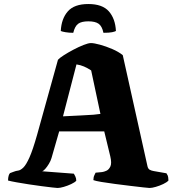

<svg xmlns="http://www.w3.org/2000/svg" viewBox="-20 -934 872 954"><path d="M266 0Q261 0 239.5 -2.5Q218 -5 187 -9Q156 -13 123.5 -18Q91 -23 63 -28Q35 -33 20 -37Q20 -51 23 -61Q26 -71 30 -74L49 -81Q59 -85 70.5 -86.5Q82 -88 96 -101.5Q110 -115 126.5 -152Q143 -189 164 -263L268 -637Q276 -646 297 -659.5Q318 -673 344.5 -687Q371 -701 395 -710.5Q419 -720 432 -720Q447 -720 476.5 -712Q506 -704 537.5 -690.5Q569 -677 590 -660L713 -107Q716 -95 724 -90.5Q732 -86 744 -84L807 -73Q811 -66 813.5 -61.5Q816 -57 817 -37Q809 -28 791 -19.5Q773 -11 754 -5.5Q735 0 723 0Q718 0 691.5 -3Q665 -6 627.5 -10.5Q590 -15 551.5 -20Q513 -25 483.5 -30Q454 -35 444 -39Q444 -54 449.5 -64.5Q455 -75 455 -76L487 -79Q496 -80 508.5 -85.5Q521 -91 528.5 -107Q536 -123 528 -157L498 -281H274L236 -149Q232 -135 223 -120Q214 -105 204.5 -94.5Q195 -84 189 -83L347 -71Q349 -68 354 -58Q359 -48 359 -36Q352 -28 334 -19.5Q316 -11 297 -5.5Q278 0 266 0ZM293 -356Q347 -359 384 -360.5Q421 -362 444.5 -364Q468 -366 479 -368L433 -584Q415 -596 397.5 -603.5Q380 -611 360 -614ZM419 -914Q489 -914 521 -877.5Q553 -841 556 -780Q551 -777 537 -774Q523 -771 494 -771Q487 -804 470 -816Q453 -828 419 -828Q385 -828 368.5 -816Q352 -804 344 -771Q323 -771 305.5 -774Q288 -777 282 -780Q285 -841 317 -877.5Q349 -914 419 -914Z"/></svg>

Font: Texturina Medium 12pt Black
Style: Regular
Weight: 900
Version: Version 1.002